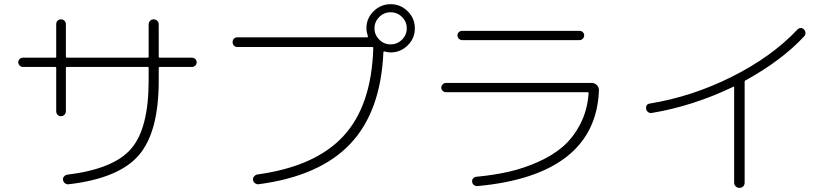

<svg xmlns="http://www.w3.org/2000/svg" viewBox="-20 -867 4040 929"><path d="M90.8 -543Q82 -543 75.2 -549.8Q68.4 -556.6 68.4 -565.9Q68.4 -575.2 75.2 -581.5Q82 -587.9 90.8 -587.9H247.1Q252 -587.9 252 -592.8V-750Q252 -759.8 258.3 -766.6Q264.6 -773.4 274.9 -773.4Q285.2 -773.4 292 -766.6Q298.8 -759.8 298.8 -750V-592.8Q298.8 -587.9 303.7 -587.9H694.3Q699.2 -587.9 699.2 -592.8V-749Q699.2 -758.8 706.1 -766.1Q712.9 -773.4 723.6 -773.4Q733.4 -773.4 740.7 -766.6Q748 -759.8 748 -749V-592.8Q748 -587.9 752.9 -587.9H909.2Q918 -587.9 924.8 -581.5Q931.6 -575.2 931.6 -565.9Q931.6 -556.6 924.8 -549.8Q918 -543 909.2 -543H752.9Q748 -543 748 -538.1V-476.6Q748 -227.5 651.4 -115.7Q554.7 -3.9 313.5 24.4Q303.7 26.4 294.9 20Q286.1 13.7 285.2 3.9Q283.2 -4.9 289.1 -12.2Q294.9 -19.5 303.7 -21.5Q529.3 -48.8 614.3 -147Q699.2 -245.1 699.2 -476.6V-538.1Q699.2 -543 694.3 -543H303.7Q298.8 -543 298.8 -538.1V-329.1Q298.8 -319.3 292 -312Q285.2 -304.7 274.9 -304.7Q264.6 -304.7 258.3 -312Q252 -319.3 252 -329.1V-538.1Q252 -543 247.1 -543Z M1925.3 -784.7Q1902.3 -807.6 1870.1 -807.6Q1837.9 -807.6 1814.9 -784.7Q1792 -761.7 1792 -730Q1792 -698.2 1814.9 -675.3Q1837.9 -652.3 1870.1 -652.3Q1902.3 -652.3 1925.3 -675.3Q1948.2 -698.2 1948.2 -730Q1948.2 -761.7 1925.3 -784.7ZM1127.9 -639.6Q1118.2 -639.6 1111.8 -646.5Q1105.5 -653.3 1105.5 -663.1Q1105.5 -672.9 1111.8 -679.7Q1118.2 -686.5 1127.9 -686.5H1756.8Q1761.7 -686.5 1759.8 -692.4Q1752.9 -713.9 1752.9 -730.5Q1752.9 -778.3 1787.6 -812.5Q1822.3 -846.7 1870.1 -846.7Q1918 -846.7 1952.6 -812.5Q1987.3 -778.3 1987.3 -730Q1987.3 -681.6 1952.6 -647.5Q1918 -613.3 1870.1 -613.3Q1856.4 -613.3 1838.9 -618.2Q1837.9 -619.1 1836.4 -617.2Q1835 -615.2 1835 -613.3Q1822.3 -326.2 1674.3 -170.4Q1526.4 -14.6 1231.4 24.4Q1221.7 25.4 1213.9 19.5Q1206.1 13.7 1204.1 3.9Q1203.1 -4.9 1208.5 -12.2Q1213.9 -19.5 1222.7 -22.5Q1504.9 -60.5 1641.6 -208.5Q1778.3 -356.4 1786.1 -635.7Q1786.1 -639.6 1781.2 -639.6Z M2137.7 -420.9Q2128.9 -420.9 2122.1 -427.2Q2115.2 -433.6 2115.2 -442.9Q2115.2 -452.1 2122.1 -459Q2128.9 -465.8 2137.7 -465.8H2842.8Q2857.4 -465.8 2868.2 -455.1Q2878.9 -444.3 2877.9 -428.7Q2870.1 -225.6 2722.7 -109.4Q2575.2 6.8 2292 33.2Q2282.2 34.2 2273.9 28.8Q2265.6 23.4 2264.6 12.7Q2262.7 3.9 2269 -3.4Q2275.4 -10.7 2284.2 -11.7Q2368.2 -19.5 2439.9 -35.6Q2511.7 -51.8 2582.5 -83Q2653.3 -114.3 2703.6 -157.7Q2753.9 -201.2 2788.1 -267.6Q2822.3 -334 2828.1 -416Q2828.1 -420.9 2823.2 -420.9ZM2215.8 -717.8H2784.2Q2793 -717.8 2799.8 -711.4Q2806.6 -705.1 2806.6 -695.8Q2806.6 -686.5 2799.8 -679.7Q2793 -672.9 2784.2 -672.9H2215.8Q2207 -672.9 2200.2 -679.7Q2193.4 -686.5 2193.4 -695.8Q2193.4 -705.1 2200.2 -711.4Q2207 -717.8 2215.8 -717.8Z M3132.8 -320.3Q3123 -319.3 3115.7 -324.7Q3108.4 -330.1 3106.4 -339.8Q3103.5 -363.3 3125 -366.2Q3329.1 -399.4 3522 -496.1Q3714.8 -592.8 3837.9 -723.6Q3854.5 -739.3 3870.1 -724.6Q3877 -717.8 3877.4 -708Q3877.9 -698.2 3871.1 -691.4Q3763.7 -575.2 3585 -476.6Q3583 -475.6 3583 -469.7V-464.8V16.6Q3583 27.3 3576.2 34.7Q3569.3 42 3558.1 42Q3546.9 42 3539.6 34.7Q3532.2 27.3 3532.2 16.6V-444.3Q3532.2 -449.2 3528.3 -447.3Q3333 -353.5 3132.8 -320.3Z"/></svg>

Font: Rounded-L Mgen+ 1m light
Style: Regular
Weight: 200
Designer: [Source Han Sans]
Ryoko NISHIZUKA  (kana & ideographs); Paul D. Hunt (Latin, Greek & Cyrillic); Wenlong ZHANG  (bopomofo
Version: Version 1.059.20150602